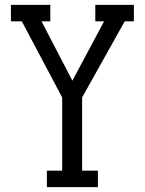

<svg xmlns="http://www.w3.org/2000/svg" viewBox="-20 -770 596 790"><path d="M24.9 -682.1V-750H187V-682.1H150.9L277.8 -438L408.2 -682.1H372.1V-750H530.8V-682.1H493.2L317.9 -369.1V-67.9H382.8V0H172.9V-67.9H235.8V-369.1L69.8 -682.1Z"/></svg>

Font: Kelly Slab
Style: Regular
Weight: 400
Designer: Denis Masharov
Foundry: Denis Masharov
Version: Version 1.001